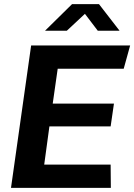

<svg xmlns="http://www.w3.org/2000/svg" viewBox="-20 -905 647 925"><path d="M33 0 130 -686H607L576 -574H258L234 -406H529L513 -296H218L193 -112H513L514 0ZM197 -757 327 -885H457L556 -757H451L375 -857H409L302 -757Z"/></svg>

Font: Chivo Medium SemiBold
Style: Italic
Weight: 600
Italic angle: -8.05°
Version: Version 2.002